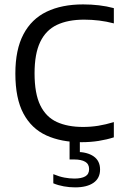

<svg xmlns="http://www.w3.org/2000/svg" viewBox="-20 -622 544 850"><path d="M341 7.5Q251 7.5 185.2 -22.5Q119.5 -52.5 83.8 -119.2Q48 -186 48 -296.5Q48 -402.5 83.8 -470.2Q119.5 -538 186.5 -570.2Q253.5 -602.5 348 -602.5Q384 -602.5 418.2 -598.5Q452.5 -594.5 484 -586V-518.5Q451.5 -527 419 -531Q386.5 -535 352.5 -535Q281 -535 232 -511.8Q183 -488.5 158 -436.2Q133 -384 133 -297.5Q133 -208 158.2 -156Q183.5 -104 231.5 -82Q279.5 -60 347.5 -60Q382 -60 414.8 -65.2Q447.5 -70.5 484 -81.5V-14Q453 -4 416.8 1.8Q380.5 7.5 341 7.5ZM312.5 207.5Q287.5 207.5 262.5 203Q237.5 198.5 216 189.5V149Q242.5 160 265.2 164.2Q288 168.5 309.5 168.5Q340.5 168.5 357.5 158.8Q374.5 149 374.5 126.5Q374.5 104.5 357.2 94.2Q340 84 308.5 84H288V-10H333.5V68.5L317 50.5Q366 50.5 394.5 70.2Q423 90 423 128.5Q423 167 394 187.2Q365 207.5 312.5 207.5Z"/></svg>

Font: Encode Sans SC Condensed Thin
Style: Regular
Weight: 400
Version: Version 3.002